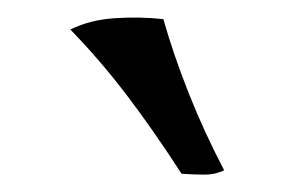

<svg xmlns="http://www.w3.org/2000/svg" viewBox="-20 -735 340 221"><path d="M189 -535Q156 -586 125.5 -626Q95 -666 61 -701Q83 -712 111.5 -714Q140 -716 168 -713Q180 -671 197.5 -627Q215 -583 238 -539Q228 -534 215.5 -534Q203 -534 189 -535Z"/></svg>

Font: Vollkorn Medium
Style: Regular
Weight: 500
Designer: Friedrich Althausen
Foundry: Friedrich Althausen
Version: Version 5.000